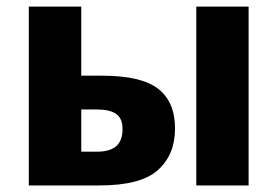

<svg xmlns="http://www.w3.org/2000/svg" viewBox="-20 -566 847 586"><path d="M283.2 0C367.7 0 427.7 -15.6 462.4 -47.4C497.1 -78.6 514.2 -120.6 514.2 -173.8C514.2 -228 497.1 -268.1 462.9 -294.9C428.2 -321.8 371.1 -335 291 -335H228V-545.9H67.9V0ZM228 -231.9H272.9C330.1 -231.9 354 -214.8 354 -171.9C354 -121.1 324.2 -103 274.9 -103H228ZM738.8 0V-545.9H579.1V0Z"/></svg>

Font: Avrile Sans
Style: Bold
Weight: 700
Designer: Monotype Design Team, Google (font), Stefan Peev (BGR Cyrillic), Cristiano Sobral (main changes)
Foundry: The Avrile Sans Project Authors
Version: Version 3.110